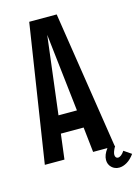

<svg xmlns="http://www.w3.org/2000/svg" viewBox="-121 -768 688 945"><g transform="rotate(-15 222.5 -296.0)"><path d="M372 -2 374 0Q359 26 359 41Q359 49 363 54Q367 59 373 59Q390 59 407 33L445 59Q427 84 406.5 96Q386 108 367 108Q344 108 328.5 93Q313 78 313 55Q313 29 335 0H262L248 -128H132L116 0H16L124 -700H264ZM238 -218 193 -615 144 -218Z"/></g></svg>

Font: Piscolabis
Style: Regular
Weight: 400
Designer: Ariel Martín Pérez
Foundry: Tunera Type Foundry
Version: Version 1.000